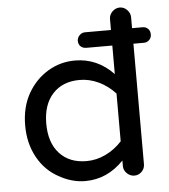

<svg xmlns="http://www.w3.org/2000/svg" viewBox="-52 -766 726 825"><g transform="rotate(-5 310.5 -354.0)"><path d="M169 -21Q112 -52 79 -112Q46 -172 46 -249Q46 -329 80 -388Q113 -445 166.5 -477Q220 -509 283 -509Q379 -509 449 -436V-559H337Q322 -559 312.5 -568Q303 -577 303 -592Q303 -605 313 -615.5Q323 -626 337 -626H449V-673Q449 -692 463 -705.5Q477 -719 495 -719Q513 -719 526.5 -705Q540 -691 540 -673V-626H585Q600 -626 609 -616.5Q618 -607 618 -592Q618 -578 608.5 -568.5Q599 -559 585 -559H540V-39Q540 -21 527 -7.5Q514 6 495 6Q477 6 463 -7.5Q449 -21 449 -39V-63Q378 11 283 11Q225 11 169 -21ZM296 -74Q338 -74 378 -93Q418 -112 449 -146V-352Q418 -386 378 -405Q338 -424 296 -424Q222 -424 179.5 -377.5Q137 -331 137 -249Q137 -167 179.5 -120.5Q222 -74 296 -74Z"/></g></svg>

Font: 寒蝉全圆体
Style: Regular
Weight: 400
Designer: Warren2060
      Designed by Motoya company      

      [Varela Round]
      Joe Prince(Latin component); Avraham Cornf
Foundry: ChillType
Version: Version 3.200